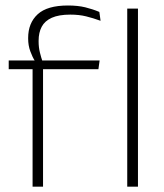

<svg xmlns="http://www.w3.org/2000/svg" viewBox="-20 -696 613 716"><path d="M233.5 -675.5Q270 -675.5 297.8 -668.8Q325.5 -662 350.5 -651.5L355 -618.5Q327.5 -628.5 301.2 -635Q275 -641.5 242 -641.5Q199.5 -641.5 173.2 -629.8Q147 -618 135.5 -596.2Q124 -574.5 124 -544V-541.5Q124 -519.5 128.8 -500.2Q133.5 -481 139 -465.5L110 -463.5V-469Q101 -483 93 -504.8Q85 -526.5 85 -552V-554.5Q85 -610 120.5 -642.8Q156 -675.5 233.5 -675.5ZM140.5 0H101.5V-455H140.5ZM347 -438H12.5V-470.5H116.5H131.5H351.5ZM494.5 0H454.5V-664H494.5Z"/></svg>

Font: Anek Kannada ExtraLight
Style: Regular
Weight: 250
Version: Version 1.003